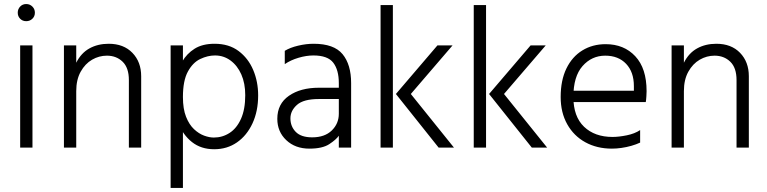

<svg xmlns="http://www.w3.org/2000/svg" viewBox="-20 -732 3803 952"><path d="M80 0V-507H141V0ZM68 -669Q68 -687 80 -699.5Q92 -712 110 -712Q128 -712 140.5 -699.5Q153 -687 153 -669Q153 -651 140.5 -639Q128 -627 110 -627Q92 -627 80 -639Q68 -651 68 -669Z M297 0V-507H358V0ZM619 0V-335Q619 -396 588 -426Q557 -456 510 -456Q471 -456 436.5 -436Q402 -416 380 -376.5Q358 -337 358 -280H331Q331 -284 331 -287Q331 -290 331 -293Q331 -296 331 -299Q334 -373 358 -421Q382 -469 423.5 -492Q465 -515 519 -515Q593 -515 636.5 -470Q680 -425 680 -354V0Z M826 200V-507H887V200ZM887 -251Q887 -192 902.5 -153Q918 -114 942 -91.5Q966 -69 992 -59.5Q1018 -50 1040 -50Q1083 -50 1118.5 -73Q1154 -96 1175 -143Q1196 -190 1196 -260Q1196 -319 1176.5 -363Q1157 -407 1123 -432Q1089 -457 1046 -457Q1010 -457 973 -439.5Q936 -422 911.5 -377Q887 -332 887 -251ZM841 -251Q841 -294 850.5 -340Q860 -386 883 -426Q906 -466 945 -490.5Q984 -515 1044 -515Q1115 -515 1163 -479Q1211 -443 1235.5 -385Q1260 -327 1260 -259Q1260 -181 1232 -120.5Q1204 -60 1155 -26Q1106 8 1042 8Q977 8 932 -27.5Q887 -63 864 -122Q841 -181 841 -251Z M1660 -168V-320Q1660 -385 1632.5 -421Q1605 -457 1534 -457Q1499 -457 1460 -445.5Q1421 -434 1392 -414V-480Q1418 -496 1458 -505.5Q1498 -515 1535 -515Q1636 -515 1678.5 -463.5Q1721 -412 1721 -320V0H1660V-59Q1647 -40 1613 -17.5Q1579 5 1514 5Q1444 5 1399.5 -37Q1355 -79 1355 -143Q1355 -217 1412.5 -257Q1470 -297 1561 -297H1672V-241H1561Q1485 -241 1452.5 -212Q1420 -183 1420 -145Q1420 -105 1446.5 -78Q1473 -51 1528 -51Q1590 -51 1625 -85Q1660 -119 1660 -168Z M1943 -266 2149 -507H2224L2017 -266ZM1867 0V-707H1928V0ZM2155 0 1943 -266H2017L2231 0Z M2405 -266 2611 -507H2686L2479 -266ZM2329 0V-707H2390V0ZM2617 0 2405 -266H2479L2693 0Z M2800 -226V-282H3123Q3123 -285 3123 -293.5Q3123 -302 3123 -305Q3123 -375 3084.5 -415.5Q3046 -456 2981 -456Q2914 -456 2868.5 -404.5Q2823 -353 2823 -251Q2823 -154 2876 -103.5Q2929 -53 3017 -53Q3048 -53 3087.5 -61Q3127 -69 3154 -87V-25Q3135 -16 3110.5 -9Q3086 -2 3061 1.5Q3036 5 3014 5Q2940 5 2882.5 -26.5Q2825 -58 2792.5 -116Q2760 -174 2760 -251Q2760 -334 2788.5 -392.5Q2817 -451 2867.5 -482Q2918 -513 2983 -513Q3074 -513 3130 -453Q3186 -393 3186 -280Q3186 -273 3185 -255Q3184 -237 3182 -226Z M3310 0V-507H3371V0ZM3632 0V-335Q3632 -396 3601 -426Q3570 -456 3523 -456Q3484 -456 3449.5 -436Q3415 -416 3393 -376.5Q3371 -337 3371 -280H3344Q3344 -284 3344 -287Q3344 -290 3344 -293Q3344 -296 3344 -299Q3347 -373 3371 -421Q3395 -469 3436.5 -492Q3478 -515 3532 -515Q3606 -515 3649.5 -470Q3693 -425 3693 -354V0Z"/></svg>

Font: Hind Variable Light
Style: Regular
Weight: 300
Designer: Manushi Parikh, Satya Rajpurohit
Foundry: Indian Type Foundry
Version: Version 3.000